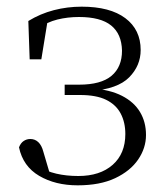

<svg xmlns="http://www.w3.org/2000/svg" viewBox="-20 -542 494 576"><path d="M213 14Q146 14 97.5 -14.5Q49 -43 37 -100Q42 -113 51 -119Q60 -125 71 -125Q85 -125 95 -115.5Q105 -106 110 -87L133 -9L88 -45Q119 -28 149 -21Q179 -14 215 -14Q280 -14 318 -47.5Q356 -81 356 -140Q356 -175 342 -201.5Q328 -228 298.5 -242.5Q269 -257 220 -257H174V-288H217Q283 -288 314.5 -314.5Q346 -341 346 -390Q345 -440 313.5 -465.5Q282 -491 217 -491Q183 -491 152.5 -483.5Q122 -476 92 -456L124 -487L104 -364H69L65 -479Q101 -501 141.5 -511.5Q182 -522 225 -522Q310 -522 356 -487.5Q402 -453 402 -392Q402 -345 367.5 -310Q333 -275 253 -269L255 -277Q310 -273 346 -254.5Q382 -236 400 -206Q418 -176 418 -137Q418 -98 394.5 -63.5Q371 -29 325.5 -7.5Q280 14 213 14Z"/></svg>

Font: Noto Serif KR
Style: Regular
Weight: 200
Designer: Ryoko NISHIZUKA 西塚涼子 (kana & ideographs); Frank Grießhammer (Latin, Greek & Cyrillic); Wenlong ZHANG 张文龙 (bopomofo); San
Foundry: Adobe
Version: Version 2.001;hotconv 1.1.0;makeotfexe 2.6.0